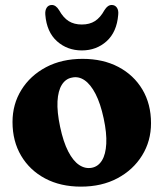

<svg xmlns="http://www.w3.org/2000/svg" viewBox="-20 -718 641 752"><path d="M303.5 -487.5Q383.5 -487.5 443.8 -455.8Q504 -424 537.8 -367.2Q571.5 -310.5 571.5 -235.5Q571.5 -165.5 536.5 -109Q501.5 -52.5 440 -19.8Q378.5 13 297 13Q217 13 156.8 -19Q96.5 -51 62.8 -108Q29 -165 29 -240Q29 -310 63.8 -366Q98.5 -422 160.2 -454.8Q222 -487.5 303.5 -487.5ZM340 -61Q365 -66 379.5 -89.8Q394 -113.5 396.2 -155Q398.5 -196.5 386 -254.5Q373.5 -313 354.2 -350.2Q335 -387.5 311.2 -403.8Q287.5 -420 261.5 -414Q237 -409.5 222.2 -386Q207.5 -362.5 205.2 -321.2Q203 -280 215.5 -221Q228 -162 247.2 -124.8Q266.5 -87.5 290.2 -71.8Q314 -56 340 -61ZM300.5 -622Q331 -622 352 -635.5Q373 -649 389 -678Q401.5 -698.5 417.5 -698.5Q430.5 -698.5 437.8 -688Q445 -677.5 443 -660Q437.5 -592.5 397.5 -556.5Q357.5 -520.5 300.5 -520.5Q243.5 -520.5 203.2 -556.5Q163 -592.5 157.5 -660Q156 -677.5 163 -688Q170 -698.5 183 -698.5Q199 -698.5 211.5 -678Q228 -648.5 249.2 -635.2Q270.5 -622 300.5 -622Z"/></svg>

Font: Fraunces 28pt Soft Wonky
Style: Bold
Weight: 700
Version: Version 1.000;[b76b70a41]